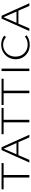

<svg xmlns="http://www.w3.org/2000/svg" viewBox="1319 -1827 514 3192"><g transform="rotate(-90 1576.0 -231.0)"><path d="M221 0V-462H263V0ZM24 -428V-462H461V-428Z M470 0 677 -462H724L932 0H888L692 -446H707L514 0ZM571 -182 583 -214H812L827 -182Z M1138 0V-462H1180V0ZM941 -428V-462H1378V-428Z M1623 0V-462H1665V0ZM1426 -428V-462H1863V-428Z M1990 0V-462H2032V0Z M2427 6Q2357 6 2303 -25Q2249 -56 2218 -108.5Q2187 -161 2187 -227Q2187 -296 2219.5 -350Q2252 -404 2307 -436Q2362 -468 2431 -468Q2475 -468 2512.5 -455Q2550 -442 2581 -417L2554 -388Q2528 -412 2496 -424Q2464 -436 2428 -436Q2373 -436 2328 -409.5Q2283 -383 2257 -337Q2231 -291 2231 -230Q2231 -171 2256.5 -125.5Q2282 -80 2327.5 -54Q2373 -28 2431 -28Q2472 -28 2505 -40Q2538 -52 2564 -74L2586 -46Q2554 -21 2514 -7.5Q2474 6 2427 6Z M2656 0 2863 -462H2910L3118 0H3074L2878 -446H2893L2700 0ZM2757 -182 2769 -214H2998L3013 -182Z"/></g></svg>

Font: Ysabeau SC ExtraLight
Style: Regular
Weight: 250
Designer: Christian Thalmann (Catharsis Fonts)
Version: Version 2.001;gftools[0.9.30]; featfreeze: smcp